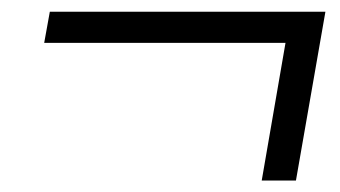

<svg xmlns="http://www.w3.org/2000/svg" viewBox="-20 -570 586 331"><path d="M541 -549.8 490.2 -258.8H431.2L472.2 -496.1H56.2L65.9 -549.8Z"/></svg>

Font: Stilu Light
Style: Italic
Weight: 300
Italic angle: -10°
Designer: Genilson Lima Santos
Foundry: Genilson Lima Santos
Version: Version 1.200;PS 001.200;hotconv 1.0.88;makeotf.lib2.5.64775